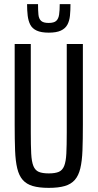

<svg xmlns="http://www.w3.org/2000/svg" viewBox="-20 -901 472 929"><path d="M216 8Q169 8 138.5 -1Q108 -10 90 -30.5Q72 -51 63.5 -86Q55 -121 53 -173Q51 -225 51 -298V-688H129V-261Q129 -197 131 -158Q133 -119 141.5 -98Q150 -77 167.5 -69.5Q185 -62 216 -62Q247 -62 264.5 -69.5Q282 -77 290.5 -98Q299 -119 301 -158Q303 -197 303 -261V-688H381V-298Q381 -225 379 -173Q377 -121 368.5 -86Q360 -51 342 -30.5Q324 -10 293.5 -1Q263 8 216 8ZM216 -743Q179 -743 157.5 -753Q136 -763 126.5 -781.5Q117 -800 114 -825Q111 -850 111 -881H164Q164 -850 166 -830Q168 -810 179 -800Q190 -790 215 -790Q241 -790 252 -800Q263 -810 266 -830.5Q269 -851 269 -881H321Q321 -850 318.5 -825Q316 -800 306 -781.5Q296 -763 274.5 -753Q253 -743 216 -743Z"/></svg>

Font: Saira ExtraCondensed Medium
Style: Regular
Weight: 500
Width: 2
Designer: Hector Gatti with collaboration of the Omnibus-Type team
Foundry: Omnibus-Type
Version: Version 1.101